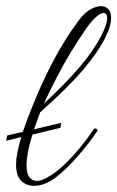

<svg xmlns="http://www.w3.org/2000/svg" viewBox="-30 -584 380 622"><path d="M80 18Q55 18 38.5 1.5Q22 -15 22 -51Q22 -67 26 -88.5Q30 -110 39 -140L-10 -128L-7 -145L44 -157Q56 -193 74 -237Q103 -311 141.5 -384.5Q180 -458 226 -519Q243 -542 262 -553Q281 -564 297 -564Q311 -564 320.5 -555Q330 -546 330 -526Q330 -515 326 -499.5Q322 -484 312 -464Q289 -417 240.5 -359.5Q192 -302 100 -220Q89 -191 80 -165L168 -186L166 -170L75 -148Q56 -87 56 -48Q56 -21 65.5 -9.5Q75 2 89 2Q103 2 119.5 -7Q136 -16 151 -27Q183 -52 215.5 -89.5Q248 -127 274 -166Q275 -168 279 -168Q282 -168 284.5 -165Q287 -162 285 -159Q258 -119 222 -78Q186 -37 152 -10Q115 18 80 18ZM112 -248Q180 -311 226 -364.5Q272 -418 298 -468Q317 -505 317 -525Q317 -542 305 -542Q297 -542 283 -530.5Q269 -519 251 -494Q222 -452 199 -414Q176 -376 155.5 -336.5Q135 -297 112 -248Z"/></svg>

Font: Gwendolyn
Style: Regular
Weight: 400
Designer: Robert E. Leuschke
Foundry: Robert E. Leuschke
Version: Version 1.010; ttfautohint (v1.8.3)